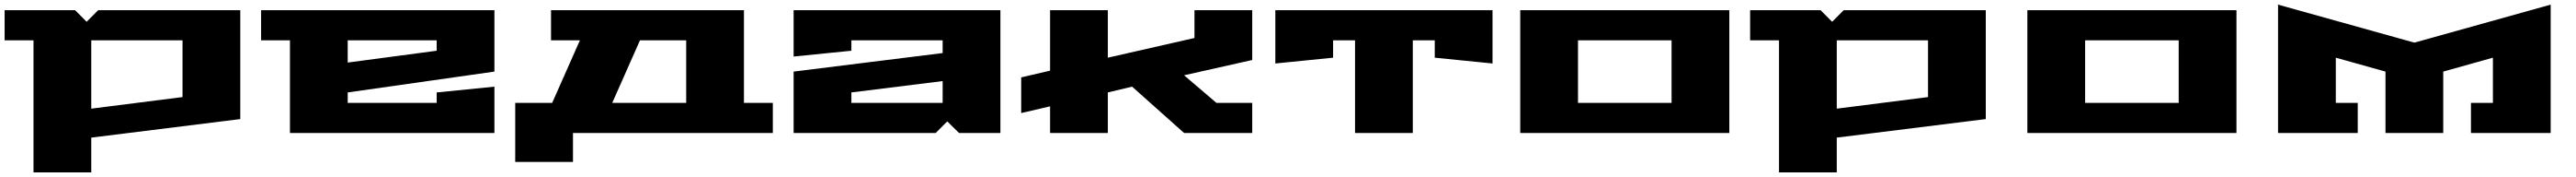

<svg xmlns="http://www.w3.org/2000/svg" viewBox="-20 -574 11150 764"><path d="M0 -400V-530H305L355 -480L405 -530H1020V-60L375 20V170H125V-400ZM375 -105 770 -155V-400H375Z M1110 -400V-530H2120V-265L1485 -175V-130H1870V-175L2120 -200V0H1235V-400ZM1485 -304 1870 -355V-400H1485Z M2210 125V-130H2370L2490 -400H2365V-530H3200V-130H3325V0H2460V125ZM2630 -130H2950V-400H2750Z M3415 0V-265L4060 -345V-400H3665V-355L3415 -330V-530H4310V0H4131L4080 -50L4030 0ZM3665 -130H4060V-224L3665 -175Z M4400 -86V-240L4525 -269V-530H4775V-325L5150 -410V-530H5400V-315L5105 -249L5245 -130H5400V0H5105L4880 -200L4775 -175V0H4525V-115Z M5500 -300V-530H6440V-300L6190 -325V-400H6095V0H5845V-400H5750V-325Z M6560 0V-530H7465V0ZM6810 -130H7215V-400H6810Z M7555 -400V-530H7860L7910 -480L7960 -530H8575V-60L7930 20V170H7680V-400ZM7930 -105 8325 -155V-400H7930Z M8755 0V-530H9660V0ZM9005 -130H9410V-400H9005Z M9840 0V-554L10430 -390L11020 -554V0H10675V-130H10770V-325L10555 -265V0H10305V-265L10090 -325V-130H10185V0Z"/></svg>

Font: Stalinist One
Style: Regular
Weight: 400
Designer: Jovanny Lemonad
Foundry: Alexey Maslov, Jovanny Lemonad
Version: Version 3.004